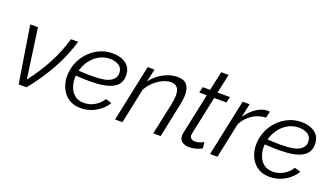

<svg xmlns="http://www.w3.org/2000/svg" viewBox="-63 -1172 2881 1658"><g transform="rotate(20 1377.0 -343.5)"><path d="M58 -521H129L193 -63Q279 -174 340.5 -292Q402 -410 432 -521H498Q423 -259 214 0H141Z M712 10Q648 10 603 -19.5Q558 -49 534 -99Q510 -149 509 -211Q509 -272 531.5 -329.5Q554 -387 595.5 -432Q637 -477 693 -503.5Q749 -530 815 -530Q889 -530 937.5 -494.5Q986 -459 987 -389Q988 -309 919.5 -272Q851 -235 710 -235Q683 -235 651 -236Q619 -237 579 -240Q578 -227 578 -214Q579 -167 595 -128Q611 -89 643 -65.5Q675 -42 724 -42Q776 -42 821.5 -68.5Q867 -95 893 -139L949 -122Q914 -64 850.5 -27Q787 10 712 10ZM810 -477Q754 -477 709 -451.5Q664 -426 632.5 -383Q601 -340 588 -288Q627 -286 656.5 -285Q686 -284 713 -284Q832 -284 879 -312.5Q926 -341 925 -389Q924 -435 890.5 -456Q857 -477 810 -477Z M1137 -521H1200L1174 -403Q1216 -460 1280.5 -495Q1345 -530 1410 -530Q1471 -530 1497 -497Q1523 -464 1523 -406Q1523 -384 1519.5 -358.5Q1516 -333 1510 -305L1446 0H1378L1440 -291Q1450 -340 1450 -376Q1450 -468 1372 -468Q1335 -468 1294.5 -448.5Q1254 -429 1218.5 -395.5Q1183 -362 1162 -319L1095 0H1027Z M1618 -69Q1618 -80 1621 -94L1700 -467H1631L1643 -521H1711L1749 -697H1817L1779 -521H1893L1881 -467H1768L1696 -128Q1691 -106 1691 -100Q1691 -78 1705 -67.5Q1719 -57 1739 -57Q1766 -57 1789 -66.5Q1812 -76 1819 -80L1825 -25Q1812 -16 1778.5 -5Q1745 6 1705 6Q1668 6 1643 -12.5Q1618 -31 1618 -69Z M2010 -521H2074L2047 -396Q2086 -452 2136 -486Q2186 -520 2236 -522Q2243 -522 2249 -521.5Q2255 -521 2260 -520L2247 -461Q2182 -459 2125.5 -423Q2069 -387 2036 -324L1968 0H1900Z M2448 10Q2384 10 2339 -19.5Q2294 -49 2270 -99Q2246 -149 2245 -211Q2245 -272 2267.5 -329.5Q2290 -387 2331.5 -432Q2373 -477 2429 -503.5Q2485 -530 2551 -530Q2625 -530 2673.5 -494.5Q2722 -459 2723 -389Q2724 -309 2655.5 -272Q2587 -235 2446 -235Q2419 -235 2387 -236Q2355 -237 2315 -240Q2314 -227 2314 -214Q2315 -167 2331 -128Q2347 -89 2379 -65.5Q2411 -42 2460 -42Q2512 -42 2557.5 -68.5Q2603 -95 2629 -139L2685 -122Q2650 -64 2586.5 -27Q2523 10 2448 10ZM2546 -477Q2490 -477 2445 -451.5Q2400 -426 2368.5 -383Q2337 -340 2324 -288Q2363 -286 2392.5 -285Q2422 -284 2449 -284Q2568 -284 2615 -312.5Q2662 -341 2661 -389Q2660 -435 2626.5 -456Q2593 -477 2546 -477Z"/></g></svg>

Font: Raleway
Style: Italic
Weight: 400
Italic angle: -12°
Designer: Matt McInerney, Pablo Impallari, Rodrigo Fuenzalida
Foundry: Matt McInerney, Pablo Impallari, Rodrigo Fuenzalida
Version: Version 4.026